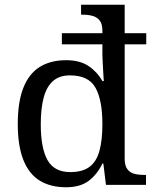

<svg xmlns="http://www.w3.org/2000/svg" viewBox="-20 -780 654 810"><path d="M259 10Q193 10 147.5 -18Q102 -46 78.5 -105.5Q55 -165 55 -257Q55 -350 78.5 -409.5Q102 -469 147.5 -497.5Q193 -526 259 -526Q317 -526 353.5 -501.5Q390 -477 412 -438H418Q418 -438 417 -451.5Q416 -465 415 -484.5Q414 -504 413 -522.5Q412 -541 412 -551V-593H241V-640H412V-650Q412 -679 400.5 -693.5Q389 -708 370.5 -713Q352 -718 330 -718H322V-760H506V-640H597V-593H506V-110Q506 -81 517.5 -66Q529 -51 547.5 -46.5Q566 -42 588 -42H596V0H427L416 -90H412Q390 -44 354 -17Q318 10 259 10ZM276 -54Q328 -54 357.5 -76Q387 -98 399.5 -143.5Q412 -189 412 -257Q412 -357 383 -409.5Q354 -462 275 -462Q231 -462 204 -438.5Q177 -415 164.5 -369Q152 -323 152 -256Q152 -155 180.5 -104.5Q209 -54 276 -54Z"/></svg>

Font: Noto Serif Thai
Style: Regular
Weight: 400
Designer: Monotype Design Team
Foundry: Monotype Imaging Inc.
Version: Version 2.001